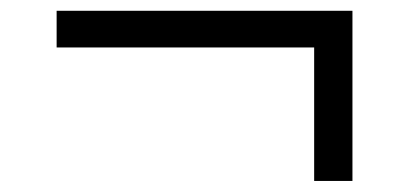

<svg xmlns="http://www.w3.org/2000/svg" viewBox="-20 -434 754 356"><path d="M562.5 -98.5V-346H85V-414H633.5V-98.5Z"/></svg>

Font: Encode Sans Expanded Expanded
Style: Regular
Weight: 400
Width: 7
Designer: Multiple Designers
Foundry: Impallari Type
Version: Version 3.000; ttfautohint (v1.8.3) -l 8 -r 50 -G 200 -x 14 